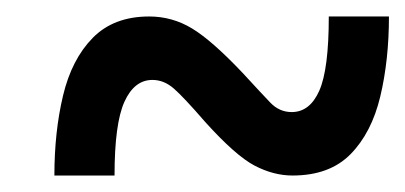

<svg xmlns="http://www.w3.org/2000/svg" viewBox="-20 -473 492 233"><path d="M46 -260Q46 -313 56.5 -357Q67 -401 92.5 -427Q118 -453 161 -453Q189 -453 213 -438.5Q237 -424 274 -385Q297 -360 308 -348.5Q319 -337 334 -337Q356 -337 367.5 -363Q379 -389 379 -453H452Q452 -400 441.5 -356Q431 -312 405.5 -286Q380 -260 335 -260Q312 -260 289 -272Q266 -284 229 -325Q203 -355 191 -365.5Q179 -376 165 -376Q143 -376 131 -349.5Q119 -323 119 -260Z"/></svg>

Font: Noto Serif Tamil ExtraCondensed Black
Style: Italic
Weight: 900
Width: 2
Italic angle: -12°
Designer: Indian Type Foundry, Tom Grace, and the Monotype Design Team
Foundry: Monotype Imaging Inc.
Version: Version 2.003; ttfautohint (v1.8.4.7-5d5b)